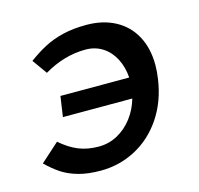

<svg xmlns="http://www.w3.org/2000/svg" viewBox="-87 -647 774 747"><g transform="rotate(-15 300.0 -273.0)"><path d="M19.5 -77 94.5 -144.5Q130 -113.5 165.8 -98.8Q201.5 -84 247.5 -84Q288 -84 323.2 -103.2Q358.5 -122.5 383.8 -155.8Q409 -189 421 -231H141.5L153.5 -313H430.5Q427.5 -355.5 410 -389.5Q392.5 -423.5 362.5 -442.8Q332.5 -462 294 -462Q208 -462 126 -413.5L83.5 -473Q119.5 -499.5 152.8 -516.8Q186 -534 227.5 -544Q269 -554 322 -554Q387.5 -554 437.2 -527.8Q487 -501.5 514.2 -451.8Q541.5 -402 541.5 -333.5Q541.5 -307 537 -277.5Q524 -189.5 480 -124.8Q436 -60 370.8 -25.8Q305.5 8.5 231 8.5Q179.5 8.5 141.2 -2.2Q103 -13 75.2 -31.2Q47.5 -49.5 19.5 -77Z"/></g></svg>

Font: JuliaMono
Style: Bold Italic
Weight: 700
Italic angle: -9°
Monospace: yes
Designer: cormullion
Foundry: corm
Version: Version 0.057; ttfautohint (v1.8.4)